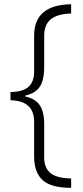

<svg xmlns="http://www.w3.org/2000/svg" viewBox="-20 -734 393 912"><path d="M29.8 -257.8V-296.9Q89.4 -297.9 115.7 -321.8Q142.1 -345.7 142.1 -394V-564.9Q142.1 -710.9 317.9 -713.9V-669.9Q250.5 -667.5 220.2 -641.6Q189.9 -615.7 189.9 -564.9V-416Q189.9 -352.5 168.5 -321.3Q147 -290 99.1 -279.8V-275.9Q146.5 -266.1 168.2 -235.1Q189.9 -204.1 189.9 -144V13.2Q189.9 63 219 87.6Q248 112.3 317.9 113.8V158.2Q222.7 158.2 182.4 121.6Q142.1 85 142.1 8.8V-155.8Q142.1 -255.9 29.8 -257.8Z"/></svg>

Font: Open Sans Light
Style: Regular
Weight: 300
Foundry: Ascender Corporation
Version: Version 1.10